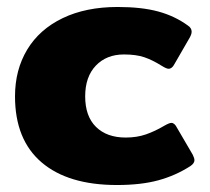

<svg xmlns="http://www.w3.org/2000/svg" viewBox="-20 -515 601 550"><path d="M23 -239Q23 -315 58 -373Q93 -431 159.5 -463Q226 -495 317 -495Q386 -495 433.5 -482Q481 -469 518 -442Q529 -435 529 -424Q529 -416 521 -403L480 -332Q473 -318 463 -318Q457 -318 444 -326Q417 -343 393.5 -351Q370 -359 335 -359Q285 -359 254.5 -327Q224 -295 224 -239Q224 -182 255 -151.5Q286 -121 340 -121Q372 -121 398 -130Q424 -139 451 -155Q465 -163 471 -163Q480 -163 487 -149L532 -72Q537 -62 537 -56Q537 -47 525 -39Q483 -12 433.5 1.5Q384 15 315 15Q175 15 99 -50Q23 -115 23 -239Z"/></svg>

Font: Mitr SemiBold
Style: Regular
Weight: 600
Designer: Thanarat Vachiruckul
Foundry: Cadson Demak
Version: Version 1.003